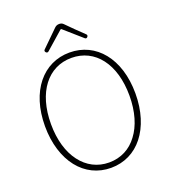

<svg xmlns="http://www.w3.org/2000/svg" viewBox="-165 -1044 1043 1177"><g transform="rotate(-20 357.0 -456.0)"><path d="M145 -90C197 -24 271 13 357 13C443 13 517 -24 569 -90C621 -156 652 -251 652 -365C652 -594 529 -739 357 -739C185 -739 62 -594 62 -365C62 -251 93 -156 145 -90ZM542 -116C498 -56 434 -22 357 -22C281 -22 217 -56 172 -116C127 -175 101 -261 101 -365C101 -573 204 -704 357 -704C510 -704 613 -573 613 -365C613 -261 587 -175 542 -116ZM276 -862 221 -808C216 -803 216 -797 221 -791C226 -785 233 -784 239 -789L355 -891H360L476 -789C482 -784 488 -785 493 -791C498 -797 498 -803 493 -808L437 -862L384 -915C378 -921 369 -925 360 -925H357C346 -925 336 -921 328 -913Z"/></g></svg>

Font: GenSenRounded2 TW EL
Style: Regular
Weight: 250
Version: Version 2.100;PS 2.1;hotconv 16.6.51;makeotf.lib2.5.65220 DE